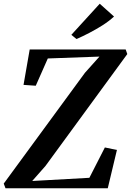

<svg xmlns="http://www.w3.org/2000/svg" viewBox="-35 -1008 702 1028"><path d="M-5.5 0 -15 -25 420 -618.5 497.5 -705 221 -695 156.5 -549 91 -553.5 124 -743H638L646.5 -718.5L208.5 -119.5L137.5 -39L443.5 -56L526.5 -218.5L591 -205L542 0ZM374.5 -799 347 -821.5 499 -988 575.5 -919.5Q548.5 -894.5 513.8 -872.5Q479 -850.5 443 -831.8Q407 -813 374.5 -799Z"/></svg>

Font: Merriweather 96pt SemiBold
Style: Italic
Weight: 600
Italic angle: -7.8°
Version: Version 2.101